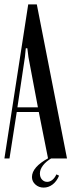

<svg xmlns="http://www.w3.org/2000/svg" viewBox="-22 -719 324 871"><path d="M106 -699H145L282 0H196L154 -211H54L21 0H-2ZM91 -460 57 -232H150L107 -460L102 -500H95ZM246 78Q235 104 216.5 118Q198 132 176 132Q154 132 138.5 118Q123 104 123 84Q123 39 198 -2H213Q187 13 173 31.5Q159 50 159 68Q159 85 168.5 95.5Q178 106 192 106Q204 106 215 97.5Q226 89 234 72Z"/></svg>

Font: Moniqa SemBd Narrow Heading
Style: Regular
Weight: 600
Width: 4
Designer: Rajesh Rajput
Foundry: Rajesh Rajput
Version: Version 1.000